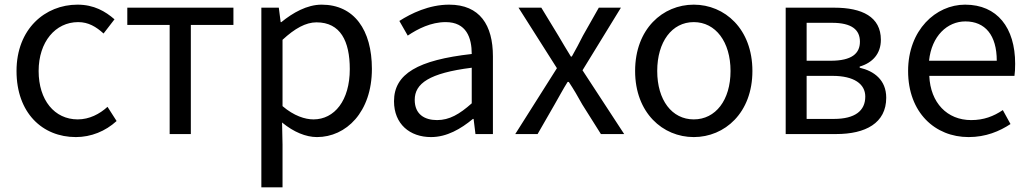

<svg xmlns="http://www.w3.org/2000/svg" viewBox="-20 -576 4425 825"><path d="M306 13C371 13 433 -12 481 -56L442 -117C408 -86 364 -63 314 -63C214 -63 146 -146 146 -271C146 -396 218 -481 316 -481C360 -481 393 -461 425 -432L472 -493C433 -527 384 -556 313 -556C174 -556 51 -452 51 -271C51 -91 162 13 306 13Z M527 -469H709V0H800V-469H983V-543H527Z M1103 -543V229H1194V45L1192 -50C1193 -49 1193 -49 1194 -48C1242 -9 1294 13 1342 13C1467 13 1578 -94 1578 -280C1578 -447 1502 -556 1362 -556C1299 -556 1238 -521 1189 -481H1186L1178 -543ZM1194 -120V-405C1247 -454 1294 -480 1340 -480C1443 -480 1483 -399 1483 -279C1483 -144 1417 -63 1327 -63C1291 -63 1243 -78 1194 -120Z M1832 13C1900 13 1960 -22 2012 -65H2015L2023 0H2098V-334C2098 -468 2042 -556 1910 -556C1823 -556 1746 -518 1696 -486L1732 -423C1775 -452 1832 -481 1895 -481C1984 -481 2007 -414 2007 -344C1776 -318 1673 -259 1673 -141C1673 -43 1741 13 1832 13ZM1858 -60C1804 -60 1762 -85 1762 -147C1762 -217 1824 -262 2007 -285V-132C1954 -85 1911 -60 1858 -60Z M2290 0 2363 -127C2382 -160 2400 -194 2419 -224H2424C2444 -194 2464 -160 2482 -127L2562 0H2662L2483 -274L2648 -543H2553L2485 -423C2470 -393 2454 -363 2437 -333H2433C2415 -363 2396 -393 2379 -423L2306 -543H2208L2373 -283L2194 0Z M2961 13C3094 13 3213 -91 3213 -271C3213 -452 3094 -556 2961 -556C2828 -556 2709 -452 2709 -271C2709 -91 2828 13 2961 13ZM2961 -63C2867 -63 2804 -146 2804 -271C2804 -396 2867 -481 2961 -481C3055 -481 3119 -396 3119 -271C3119 -146 3055 -63 2961 -63Z M3356 0H3573C3699 0 3788 -47 3788 -156C3788 -233 3735 -271 3674 -285V-290C3729 -306 3765 -345 3765 -405C3765 -504 3684 -543 3565 -543H3356ZM3446 -250H3557C3650 -250 3698 -215 3698 -161C3698 -100 3654 -65 3563 -65H3446ZM3555 -478C3640 -478 3675 -448 3675 -397C3675 -346 3640 -315 3549 -315H3446V-478Z M4142 13C4216 13 4275 -12 4322 -43L4289 -103C4249 -76 4207 -60 4153 -60C4050 -60 3978 -134 3973 -250H4339C4341 -263 4342 -282 4342 -302C4342 -457 4265 -556 4127 -556C4001 -556 3882 -447 3882 -271C3882 -92 3998 13 4142 13ZM3972 -315C3983 -422 4051 -484 4128 -484C4213 -484 4263 -425 4263 -315Z"/></svg>

Font: Kinto Sans
Style: Regular
Weight: 400
Designer: Authors: Ryoko NISHIZUKA  (kana & ideographs); Paul D. Hunt (Latin, Greek & Cyrillic); Wenlong ZHANG  (bopomofo); Sandol
Foundry: Adobe Systems Incorporated, ookami Inc.
Version: Version 0.001